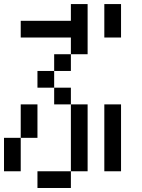

<svg xmlns="http://www.w3.org/2000/svg" viewBox="-20 -937 707 957"><path d="M0 -83.3V-250H83.3V-83.3ZM166.7 0V-83.3H333.3V0ZM166.7 -250H83.3V-416.7H166.7ZM166.7 -500V-583.3H250V-500ZM333.3 -83.3V-416.7H416.7V-83.3ZM333.3 -416.7H250V-500H333.3ZM333.3 -583.3H250V-666.7H333.3ZM333.3 -833.3V-916.7H416.7V-666.7H333.3V-750H83.3V-833.3ZM500 -83.3V-416.7H583.3V-83.3ZM500 -750V-916.7H583.3V-750Z"/></svg>

Font: Galmuri11 Condensed
Style: Regular
Weight: 400
Width: 3
Designer: Lee Minseo (quiple)
Version: Version 2.399;hotconv 1.1.1;makeotfexe 2.6.0 DEVELOPMENT